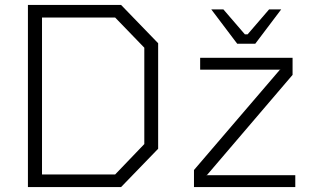

<svg xmlns="http://www.w3.org/2000/svg" viewBox="-20 -757 1289 777"><path d="M93 0V-737H470L620 -582V-155L470 0ZM940 -580 835 -719H884L971 -618H982L1069 -719H1118L1013 -580ZM150 -51H446L564 -174V-564L446 -686H150ZM765 0V-69L1112 -474L1116 -475H790V-523H1164V-454L818 -49L814 -48H1175V0Z"/></svg>

Font: Tomorrow Light
Style: Regular
Weight: 300
Designer: Tony de Marco, Monica Rizzolli
Foundry: Just in Type
Version: Version 2.002